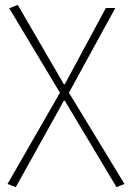

<svg xmlns="http://www.w3.org/2000/svg" viewBox="-20 -560 533 791"><path d="M45 211 243 -145H247L460 211L493 198L264 -178L455 -527H416L247 -213H243L53 -540L18 -526L227 -178L11 198Z"/></svg>

Font: Noto Sans CJK HK Thin
Style: Regular
Weight: 100
Designer: Ryoko NISHIZUKA 西塚涼子 (kana, bopomofo & ideographs); Paul D. Hunt (Latin, Greek & Cyrillic); Sandoll Communications 산돌커뮤니
Foundry: Adobe
Version: Version 2.004;hotconv 1.0.118;makeotfexe 2.5.65603